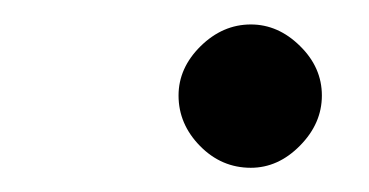

<svg xmlns="http://www.w3.org/2000/svg" viewBox="-20 -332 302 157"><path d="M185.1 -194.8Q161.1 -194.8 143.6 -212.6Q126 -230.5 126 -253.9Q126 -276.4 144 -294.2Q162.1 -312 185.1 -312Q207.5 -312 225.3 -294.4Q243.2 -276.9 243.2 -253.9Q243.2 -231 225.3 -212.9Q207.5 -194.8 185.1 -194.8Z"/></svg>

Font: Common Serif News
Style: Italic
Weight: 450
Italic angle: -12°
Designer: Philipp H. Poll, Khaled Hosny
Foundry: Stefan Peev, Context Ltd.
Version: Version 1.026